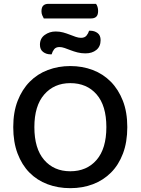

<svg xmlns="http://www.w3.org/2000/svg" viewBox="-20 -966 733 1000"><path d="M208 -870Q204 -877 200 -886.5Q196 -896 196 -907Q196 -928 205.5 -937Q215 -946 232 -946H480Q485 -940 488 -930Q491 -920 491 -909Q491 -888 481.5 -879Q472 -870 455 -870ZM270 -802Q291 -802 309 -797Q327 -792 343.5 -785.5Q360 -779 374.5 -774Q389 -769 402 -769Q421 -769 430.5 -780.5Q440 -792 444 -806H450Q472 -806 488 -794Q504 -782 504 -757Q504 -724 482 -706Q460 -688 425 -688Q403 -688 383.5 -693Q364 -698 347.5 -704.5Q331 -711 316.5 -716Q302 -721 290 -721Q271 -721 262 -709.5Q253 -698 249 -683H243Q221 -683 204.5 -695.5Q188 -708 188 -733Q188 -766 213 -784Q238 -802 270 -802ZM643 -304Q643 -226 620.5 -166.5Q598 -107 558 -67Q518 -27 464 -6.5Q410 14 346 14Q282 14 227.5 -6.5Q173 -27 133.5 -67Q94 -107 71.5 -166.5Q49 -226 49 -304Q49 -382 72 -441Q95 -500 135 -540.5Q175 -581 229.5 -601.5Q284 -622 346 -622Q409 -622 463 -601.5Q517 -581 557 -540.5Q597 -500 620 -441Q643 -382 643 -304ZM534 -304Q534 -416 483 -474.5Q432 -533 346 -533Q262 -533 210.5 -474Q159 -415 159 -304Q159 -192 210 -133Q261 -74 346 -74Q432 -74 483 -133Q534 -192 534 -304Z"/></svg>

Font: Baloo Tammudu 2 Medium
Style: Regular
Weight: 500
Designer: Maithili Shingre, Omkar Shende and Ek Type
Foundry: Ek Type
Version: Version 1.640;hotconv 1.0.111;makeotfexe 2.5.65597; ttfautoh